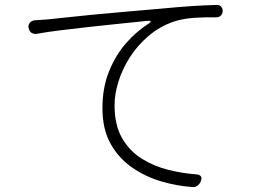

<svg xmlns="http://www.w3.org/2000/svg" viewBox="-20 -734 1040 776"><path d="M95 -622Q94 -635 101.5 -643Q109 -651 121 -652Q138 -653 151 -654Q164 -655 177 -656Q197 -658 242.5 -663Q288 -668 349 -674Q410 -680 480 -686Q550 -692 619 -698Q703 -706 756 -709.5Q809 -713 855 -714Q866 -715 873 -708Q880 -701 880 -690Q880 -679 873 -671.5Q866 -664 855 -664Q812 -665 766 -662Q720 -659 683 -647Q625 -627 580 -588.5Q535 -550 504.5 -502Q474 -454 458.5 -403.5Q443 -353 443 -309Q443 -229 473 -176.5Q503 -124 552.5 -93Q602 -62 660.5 -47.5Q719 -33 776 -29Q787 -28 792 -21Q797 -14 792 -4L791 0Q787 10 778 16.5Q769 23 758 22Q697 18 633 -0.5Q569 -19 514.5 -56.5Q460 -94 427 -153Q394 -212 394 -297Q394 -379 420.5 -445Q447 -511 490 -560Q533 -609 583 -640Q597 -651 578 -650Q531 -645 471 -639Q411 -633 348 -626Q285 -619 227.5 -612Q170 -605 127 -597Q115 -596 106.5 -602Q98 -608 96 -621Z"/></svg>

Font: Chiron GoRound TC L
Style: Regular
Weight: 300
Designer: Ryoko NISHIZUKA 西塚涼子 (kana, bopomofo & ideographs); Paul D. Hunt (Latin, Greek & Cyrillic); Sandoll Communications 산돌커뮤니
Foundry: Adobe
Version: Version 1.000;hotconv 1.1.1;makeotfexe 2.6.0